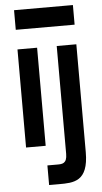

<svg xmlns="http://www.w3.org/2000/svg" viewBox="-60 -737 520 975"><g transform="rotate(-5 200.0 -250.0)"><path d="M350 -700H50V-600H350ZM50 0H150V-500H50ZM150 200H200C275 200 350 200 350 50V-500H250V50C250 100 225 100 200 100H150Z"/></g></svg>

Font: LS-VG5000
Style: Regular
Weight: 400
Designer: Justin Bihan, 2021
Foundry: Justin Bihan, 2021
Version: Version 1.000;Glyphs 3.1.2 (3151)